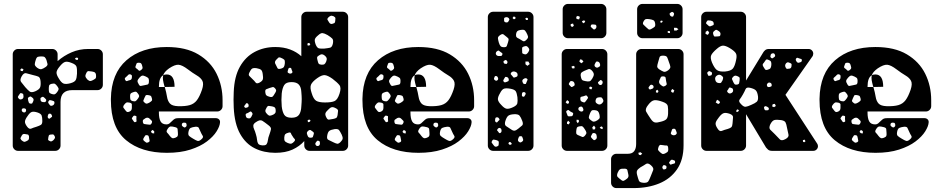

<svg xmlns="http://www.w3.org/2000/svg" viewBox="-20 -770 4798 980"><path d="M72 0Q61 0 53 -8Q45 -16 45 -27V-493Q45 -504 53 -512Q61 -520 72 -520H247Q258 -520 266 -512Q274 -504 274 -493V-458Q306 -486 345.5 -503Q385 -520 430 -520H478Q489 -520 497 -512Q505 -504 505 -493V-337Q505 -326 497 -318Q489 -310 478 -310H349Q289 -310 289 -250V-27Q289 -16 281 -8Q273 0 262 0ZM217 -464Q213 -474 208.5 -478Q204 -482 193 -482Q180 -482 173.5 -480Q167 -478 163 -466Q158 -451 157.5 -442.5Q157 -434 170 -424Q183 -415 191.5 -417Q200 -419 213 -428Q224 -436 222.5 -443.5Q221 -451 217 -464ZM379 -474 371 -476 363 -473 367 -465 377 -464ZM345 -449Q323 -458 311 -453.5Q299 -449 284 -430Q269 -412 268.5 -400Q268 -388 281 -368Q293 -348 304.5 -343.5Q316 -339 339 -345Q361 -351 366.5 -361.5Q372 -372 373 -394Q374 -418 370.5 -429.5Q367 -441 345 -449ZM91 -421 84 -416 86 -408 96 -407 100 -416ZM470 -389Q468 -398 464 -400.5Q460 -403 450 -405Q439 -406 432.5 -407Q426 -408 421 -398Q415 -387 416 -380.5Q417 -374 426 -364Q435 -356 441.5 -356.5Q448 -357 458 -363Q468 -368 469.5 -373Q471 -378 470 -389ZM187 -356Q185 -375 175.5 -379Q166 -383 148 -387Q127 -392 114.5 -396Q102 -400 91 -381Q80 -362 87.5 -352Q95 -342 109 -325Q123 -309 132 -302.5Q141 -296 160 -304Q180 -313 184.5 -323.5Q189 -334 187 -356ZM273 -329Q266 -339 260.5 -342Q255 -345 243 -342Q232 -339 230.5 -332.5Q229 -326 229 -315Q229 -304 231 -299Q233 -294 242 -291Q253 -287 258.5 -288.5Q264 -290 271 -299Q278 -308 279 -314Q280 -320 273 -329ZM91 -294Q84 -296 82 -292.5Q80 -289 76 -284Q73 -279 71.5 -276.5Q70 -274 74 -269Q80 -260 89 -263Q100 -266 100 -277Q100 -284 99 -288Q98 -292 91 -294ZM147 -270Q142 -274 138.5 -276.5Q135 -279 128 -275Q122 -271 122.5 -267Q123 -263 124 -256Q126 -249 127.5 -245.5Q129 -242 136 -241Q143 -240 145 -243.5Q147 -247 150 -254Q154 -264 147 -270ZM208 -270Q204 -274 201 -275.5Q198 -277 193 -274Q187 -271 186.5 -268Q186 -265 187 -259Q189 -250 199 -249Q205 -248 208.5 -248.5Q212 -249 215 -254Q217 -260 215 -262.5Q213 -265 208 -270ZM258 -246Q258 -252 254.5 -253.5Q251 -255 245 -257Q239 -258 235.5 -259Q232 -260 229 -255Q225 -250 226 -246.5Q227 -243 231 -238Q235 -232 238 -230.5Q241 -229 247 -231Q258 -235 258 -246ZM113 -210Q112 -216 103 -217Q95 -218 92 -213Q89 -206 94 -200Q101 -194 108 -197Q114 -201 113 -210ZM171 -196Q152 -202 142 -198.5Q132 -195 121 -178Q109 -162 107.5 -151Q106 -140 118 -124Q129 -109 139 -113.5Q149 -118 166 -123Q181 -128 188.5 -132.5Q196 -137 196 -152Q196 -171 192.5 -180.5Q189 -190 171 -196ZM245 -180Q242 -190 234 -190Q228 -190 227 -187Q226 -184 224 -179Q222 -170 227 -166Q231 -163 233.5 -164.5Q236 -166 239 -169Q243 -172 245 -173.5Q247 -175 245 -180ZM128 -75Q126 -83 121 -83.5Q116 -84 107 -86Q96 -88 91 -78Q87 -71 85 -66.5Q83 -62 89 -55Q97 -48 102 -46.5Q107 -45 116 -50Q125 -54 127 -59Q129 -64 128 -75ZM258 -77Q254 -84 249.5 -84Q245 -84 237 -83Q231 -82 229.5 -79Q228 -76 227 -70Q226 -63 225.5 -58.5Q225 -54 232 -51Q239 -47 243 -48.5Q247 -50 253 -55Q259 -62 260.5 -66Q262 -70 258 -77Z M832 10Q701 10 623.5 -54.5Q546 -119 546 -259V-266Q548 -395 625.5 -462.5Q703 -530 831 -530Q929 -530 992 -492.5Q1055 -455 1085.5 -393.5Q1116 -332 1116 -258V-228Q1116 -217 1108 -209Q1100 -201 1089 -201H791V-196Q791 -166 799.5 -150.5Q808 -135 830 -135Q839 -135 845 -140Q851 -145 859 -153Q868 -162 874 -164.5Q880 -167 892 -167H1081Q1091 -167 1097.5 -161Q1104 -155 1103 -145Q1102 -126 1085.5 -99.5Q1069 -73 1036 -48Q1003 -23 952 -6.5Q901 10 832 10ZM688 -450Q679 -450 677 -445.5Q675 -441 672 -432Q670 -427 672.5 -424Q675 -421 680 -418Q685 -413 688.5 -410Q692 -407 698 -411Q705 -416 707 -420Q709 -424 706 -433Q704 -442 700.5 -446Q697 -450 688 -450ZM791 -326H821Q820 -328 819 -331Q814 -349 812 -362Q810 -375 813 -386Q820 -390 831 -390Q871 -390 871 -327L821 -326Q829 -298 832.5 -276Q836 -254 847.5 -241.5Q859 -229 889 -228Q926 -227 948.5 -233.5Q971 -240 985 -258.5Q999 -277 1011 -312Q1021 -342 1013 -357.5Q1005 -373 984.5 -385Q964 -397 939 -416Q910 -438 891.5 -439.5Q873 -441 843 -421Q818 -403 813 -386Q791 -374 791 -326ZM647 -390Q641 -392 637.5 -390Q634 -388 630 -383Q624 -377 619.5 -373.5Q615 -370 619 -362Q624 -354 629 -356.5Q634 -359 643 -361Q652 -363 653 -373Q654 -379 653.5 -383Q653 -387 647 -390ZM725 -379Q713 -385 706.5 -384Q700 -383 692 -374Q683 -364 682 -357.5Q681 -351 688 -340Q693 -330 699.5 -331.5Q706 -333 717 -335Q727 -337 733 -338.5Q739 -340 740 -351Q741 -363 738.5 -368.5Q736 -374 725 -379ZM682 -295Q677 -302 672 -302Q667 -302 659 -299Q650 -296 647 -292.5Q644 -289 644 -280Q644 -269 645.5 -263Q647 -257 657 -254Q668 -251 673 -254.5Q678 -258 685 -268Q691 -276 690 -281.5Q689 -287 682 -295ZM733 -285Q725 -286 723 -282Q721 -278 717 -270Q714 -262 712 -257.5Q710 -253 716 -248Q723 -241 728 -241Q733 -241 742 -246Q750 -251 754 -255Q758 -259 755 -269Q753 -279 748 -281.5Q743 -284 733 -285ZM642 -246Q630 -249 624.5 -246Q619 -243 612 -233Q607 -224 610.5 -219.5Q614 -215 620 -207Q625 -200 629 -198.5Q633 -197 640 -200Q653 -205 653 -219Q653 -230 653 -236.5Q653 -243 642 -246ZM676 -163Q676 -170 676.5 -174Q677 -178 671 -179Q664 -181 661.5 -178.5Q659 -176 655 -170Q652 -166 653.5 -163.5Q655 -161 658 -157Q662 -152 664 -148.5Q666 -145 672 -147Q678 -149 677 -153Q676 -157 676 -163ZM744 -164Q735 -173 723 -167Q715 -162 711.5 -159Q708 -156 709 -147Q711 -138 716 -137Q721 -136 730 -135Q739 -134 744.5 -133.5Q750 -133 754 -141Q758 -149 754.5 -153.5Q751 -158 744 -164ZM932 -137Q930 -142 927.5 -143Q925 -144 920 -144Q911 -144 909 -138Q906 -130 912 -125Q917 -122 919.5 -120Q922 -118 927 -121Q932 -125 932.5 -128Q933 -131 932 -137ZM888 -92Q887 -104 886.5 -111Q886 -118 874 -121Q859 -125 851 -124.5Q843 -124 835 -111Q827 -99 833 -93Q839 -87 847 -76Q854 -67 859.5 -65Q865 -63 875 -67Q885 -71 887 -76.5Q889 -82 888 -92ZM1003 -99Q998 -111 994.5 -117.5Q991 -124 977 -123Q961 -121 953 -117Q945 -113 942 -97Q939 -82 945.5 -76Q952 -70 966 -62Q979 -54 987.5 -51Q996 -48 1008 -59Q1020 -69 1014.5 -77Q1009 -85 1003 -99ZM767 -101 757 -107 750 -97 757 -90 767 -89ZM731 -80Q724 -81 721.5 -78.5Q719 -76 716 -70Q712 -64 711 -60Q710 -56 715 -51Q722 -45 726 -42.5Q730 -40 738 -44Q745 -48 743.5 -53Q742 -58 741 -66Q740 -72 738.5 -75.5Q737 -79 731 -80Z M1385 10Q1327 10 1280.5 -13Q1234 -36 1205.5 -87Q1177 -138 1173 -221Q1172 -244 1172 -261Q1172 -278 1173 -300Q1176 -379 1204.5 -429.5Q1233 -480 1280 -505Q1327 -530 1385 -530Q1427 -530 1460.5 -517.5Q1494 -505 1518 -483V-683Q1518 -694 1526 -702Q1534 -710 1545 -710H1730Q1741 -710 1749 -702Q1757 -694 1757 -683V-27Q1757 -16 1749 -8Q1741 0 1730 0H1560Q1549 0 1541 -8Q1533 -16 1533 -27V-50Q1509 -23 1473 -6.5Q1437 10 1385 10ZM1683 -687Q1673 -691 1667.5 -689Q1662 -687 1655 -680Q1649 -673 1652 -668.5Q1655 -664 1659 -657Q1665 -646 1675 -648Q1683 -650 1686.5 -652Q1690 -654 1691 -662Q1692 -671 1692 -676.5Q1692 -682 1683 -687ZM1652 -591Q1636 -600 1626.5 -601Q1617 -602 1604 -590Q1589 -578 1587 -568.5Q1585 -559 1592 -541Q1599 -525 1608.5 -523Q1618 -521 1635 -522Q1654 -524 1664.5 -526.5Q1675 -529 1679 -547Q1683 -566 1675.5 -573.5Q1668 -581 1652 -591ZM1558 -551 1550 -549 1549 -539 1558 -537 1564 -544ZM1638 -486Q1629 -493 1623 -493Q1617 -493 1608 -487Q1599 -482 1598.5 -476.5Q1598 -471 1601 -461Q1603 -451 1606 -446Q1609 -441 1619 -440Q1631 -439 1636 -442.5Q1641 -446 1645 -456Q1649 -467 1647.5 -473Q1646 -479 1638 -486ZM1414 -475Q1405 -479 1400.5 -475.5Q1396 -472 1389 -464Q1379 -453 1387 -441Q1393 -430 1396 -423Q1399 -416 1411 -419Q1425 -422 1429 -428.5Q1433 -435 1434 -448Q1435 -461 1430.5 -465.5Q1426 -470 1414 -475ZM1469 -413Q1468 -418 1466.5 -421Q1465 -424 1460 -424Q1454 -424 1453 -421Q1452 -418 1450 -413Q1449 -407 1448 -404Q1447 -401 1451 -398Q1461 -391 1470 -397Q1474 -401 1472.5 -404.5Q1471 -408 1469 -413ZM1321 -392Q1319 -408 1312.5 -413.5Q1306 -419 1289 -422Q1273 -424 1266.5 -419.5Q1260 -415 1253 -400Q1247 -388 1252.5 -382.5Q1258 -377 1267 -368Q1279 -357 1284.5 -349Q1290 -341 1304 -348Q1319 -356 1321.5 -365Q1324 -374 1321 -392ZM1677 -368Q1653 -385 1638 -386.5Q1623 -388 1599 -371Q1574 -353 1567.5 -338Q1561 -323 1571 -294Q1580 -264 1594 -255.5Q1608 -247 1639 -247Q1672 -247 1687.5 -254Q1703 -261 1713 -292Q1723 -322 1712.5 -335.5Q1702 -349 1677 -368ZM1468 -169Q1496 -169 1506.5 -184.5Q1517 -200 1518 -227Q1520 -250 1520 -264.5Q1520 -279 1518 -301Q1517 -325 1505.5 -338Q1494 -351 1468 -351Q1440 -351 1430.5 -335.5Q1421 -320 1418 -293Q1415 -260 1418 -227Q1421 -200 1430.5 -184.5Q1440 -169 1468 -169ZM1384 -319Q1377 -327 1371.5 -325.5Q1366 -324 1356 -321Q1345 -317 1339 -314.5Q1333 -312 1334 -300Q1335 -288 1339.5 -283.5Q1344 -279 1356 -276Q1367 -273 1371.5 -277Q1376 -281 1381 -290Q1387 -299 1389 -305Q1391 -311 1384 -319ZM1249 -233Q1248 -241 1242 -243Q1238 -244 1236 -242Q1234 -240 1232 -236Q1229 -232 1227 -229.5Q1225 -227 1228 -223Q1232 -219 1235 -219.5Q1238 -220 1243 -222Q1250 -224 1249 -233ZM1387 -210Q1386 -219 1382 -222Q1378 -225 1369 -227Q1358 -229 1352 -229.5Q1346 -230 1341 -221Q1334 -210 1334.5 -203Q1335 -196 1344 -187Q1352 -179 1358 -179.5Q1364 -180 1375 -185Q1384 -190 1386 -195Q1388 -200 1387 -210ZM1693 -218Q1680 -225 1672 -222.5Q1664 -220 1654 -209Q1643 -199 1641 -191Q1639 -183 1646 -170Q1652 -158 1659.5 -159.5Q1667 -161 1681 -163Q1691 -165 1696 -168Q1701 -171 1703 -182Q1705 -196 1705.5 -204Q1706 -212 1693 -218ZM1265 -197Q1260 -203 1256 -200Q1252 -197 1246 -194Q1240 -192 1236.5 -190Q1233 -188 1234 -182Q1235 -175 1237 -171.5Q1239 -168 1246 -166Q1254 -165 1257 -167Q1260 -169 1264 -176Q1268 -183 1269 -187Q1270 -191 1265 -197ZM1565 -156 1558 -160 1550 -156 1552 -146 1562 -149ZM1350 -131Q1331 -146 1319 -153.5Q1307 -161 1287 -147Q1274 -139 1273 -130Q1272 -121 1277 -110.5Q1282 -100 1286 -85Q1291 -69 1292 -56.5Q1293 -44 1298 -36.5Q1303 -29 1320 -28Q1336 -27 1341 -34.5Q1346 -42 1347.5 -55Q1349 -68 1355 -83Q1361 -100 1363 -110Q1365 -120 1350 -131ZM1724 -83Q1716 -99 1710.5 -106Q1705 -113 1688 -111Q1669 -108 1661 -102Q1653 -96 1650 -77Q1647 -60 1656.5 -56Q1666 -52 1681 -44Q1693 -38 1700.5 -36.5Q1708 -35 1718 -45Q1728 -55 1729 -62.5Q1730 -70 1724 -83ZM1574 -100Q1568 -105 1564.5 -106.5Q1561 -108 1555 -104Q1549 -99 1547 -95Q1545 -91 1548 -83Q1551 -74 1554 -70.5Q1557 -67 1566 -67Q1575 -67 1577 -71.5Q1579 -76 1581 -84Q1583 -90 1581.5 -93Q1580 -96 1574 -100ZM1473 -75Q1467 -83 1465 -89.5Q1463 -96 1453 -93Q1441 -90 1436.5 -85.5Q1432 -81 1431 -69Q1430 -56 1433.5 -50.5Q1437 -45 1449 -40Q1461 -35 1467.5 -37Q1474 -39 1482 -48Q1489 -56 1483.5 -61Q1478 -66 1473 -75ZM1607 -51Q1601 -53 1598.5 -51Q1596 -49 1593 -44Q1587 -37 1591 -31Q1595 -23 1604 -25Q1612 -27 1613 -36Q1613 -42 1612.5 -45.5Q1612 -49 1607 -51Z M2116 10Q1985 10 1907.5 -54.5Q1830 -119 1830 -259V-266Q1832 -395 1909.5 -462.5Q1987 -530 2115 -530Q2213 -530 2276 -492.5Q2339 -455 2369.5 -393.5Q2400 -332 2400 -258V-228Q2400 -217 2392 -209Q2384 -201 2373 -201H2075V-196Q2075 -166 2083.5 -150.5Q2092 -135 2114 -135Q2123 -135 2129 -140Q2135 -145 2143 -153Q2152 -162 2158 -164.5Q2164 -167 2176 -167H2365Q2375 -167 2381.5 -161Q2388 -155 2387 -145Q2386 -126 2369.5 -99.5Q2353 -73 2320 -48Q2287 -23 2236 -6.5Q2185 10 2116 10ZM1972 -450Q1963 -450 1961 -445.5Q1959 -441 1956 -432Q1954 -427 1956.5 -424Q1959 -421 1964 -418Q1969 -413 1972.5 -410Q1976 -407 1982 -411Q1989 -416 1991 -420Q1993 -424 1990 -433Q1988 -442 1984.5 -446Q1981 -450 1972 -450ZM2075 -326H2105Q2104 -328 2103 -331Q2098 -349 2096 -362Q2094 -375 2097 -386Q2104 -390 2115 -390Q2155 -390 2155 -327L2105 -326Q2113 -298 2116.5 -276Q2120 -254 2131.5 -241.5Q2143 -229 2173 -228Q2210 -227 2232.5 -233.5Q2255 -240 2269 -258.5Q2283 -277 2295 -312Q2305 -342 2297 -357.5Q2289 -373 2268.5 -385Q2248 -397 2223 -416Q2194 -438 2175.5 -439.5Q2157 -441 2127 -421Q2102 -403 2097 -386Q2075 -374 2075 -326ZM1931 -390Q1925 -392 1921.5 -390Q1918 -388 1914 -383Q1908 -377 1903.5 -373.5Q1899 -370 1903 -362Q1908 -354 1913 -356.5Q1918 -359 1927 -361Q1936 -363 1937 -373Q1938 -379 1937.5 -383Q1937 -387 1931 -390ZM2009 -379Q1997 -385 1990.5 -384Q1984 -383 1976 -374Q1967 -364 1966 -357.5Q1965 -351 1972 -340Q1977 -330 1983.5 -331.5Q1990 -333 2001 -335Q2011 -337 2017 -338.5Q2023 -340 2024 -351Q2025 -363 2022.5 -368.5Q2020 -374 2009 -379ZM1966 -295Q1961 -302 1956 -302Q1951 -302 1943 -299Q1934 -296 1931 -292.5Q1928 -289 1928 -280Q1928 -269 1929.5 -263Q1931 -257 1941 -254Q1952 -251 1957 -254.5Q1962 -258 1969 -268Q1975 -276 1974 -281.5Q1973 -287 1966 -295ZM2017 -285Q2009 -286 2007 -282Q2005 -278 2001 -270Q1998 -262 1996 -257.5Q1994 -253 2000 -248Q2007 -241 2012 -241Q2017 -241 2026 -246Q2034 -251 2038 -255Q2042 -259 2039 -269Q2037 -279 2032 -281.5Q2027 -284 2017 -285ZM1926 -246Q1914 -249 1908.5 -246Q1903 -243 1896 -233Q1891 -224 1894.5 -219.5Q1898 -215 1904 -207Q1909 -200 1913 -198.5Q1917 -197 1924 -200Q1937 -205 1937 -219Q1937 -230 1937 -236.5Q1937 -243 1926 -246ZM1960 -163Q1960 -170 1960.5 -174Q1961 -178 1955 -179Q1948 -181 1945.5 -178.5Q1943 -176 1939 -170Q1936 -166 1937.5 -163.5Q1939 -161 1942 -157Q1946 -152 1948 -148.5Q1950 -145 1956 -147Q1962 -149 1961 -153Q1960 -157 1960 -163ZM2028 -164Q2019 -173 2007 -167Q1999 -162 1995.5 -159Q1992 -156 1993 -147Q1995 -138 2000 -137Q2005 -136 2014 -135Q2023 -134 2028.5 -133.5Q2034 -133 2038 -141Q2042 -149 2038.5 -153.5Q2035 -158 2028 -164ZM2216 -137Q2214 -142 2211.5 -143Q2209 -144 2204 -144Q2195 -144 2193 -138Q2190 -130 2196 -125Q2201 -122 2203.5 -120Q2206 -118 2211 -121Q2216 -125 2216.5 -128Q2217 -131 2216 -137ZM2172 -92Q2171 -104 2170.5 -111Q2170 -118 2158 -121Q2143 -125 2135 -124.5Q2127 -124 2119 -111Q2111 -99 2117 -93Q2123 -87 2131 -76Q2138 -67 2143.5 -65Q2149 -63 2159 -67Q2169 -71 2171 -76.5Q2173 -82 2172 -92ZM2287 -99Q2282 -111 2278.5 -117.5Q2275 -124 2261 -123Q2245 -121 2237 -117Q2229 -113 2226 -97Q2223 -82 2229.5 -76Q2236 -70 2250 -62Q2263 -54 2271.5 -51Q2280 -48 2292 -59Q2304 -69 2298.5 -77Q2293 -85 2287 -99ZM2051 -101 2041 -107 2034 -97 2041 -90 2051 -89ZM2015 -80Q2008 -81 2005.5 -78.5Q2003 -76 2000 -70Q1996 -64 1995 -60Q1994 -56 1999 -51Q2006 -45 2010 -42.5Q2014 -40 2022 -44Q2029 -48 2027.5 -53Q2026 -58 2025 -66Q2024 -72 2022.5 -75.5Q2021 -79 2015 -80Z M2497 0Q2486 0 2478 -8Q2470 -16 2470 -27V-683Q2470 -694 2478 -702Q2486 -710 2497 -710H2676Q2687 -710 2695 -702Q2703 -694 2703 -683V-27Q2703 -16 2695 -8Q2687 0 2676 0ZM2611 -683 2602 -686 2596 -678 2602 -672 2610 -673ZM2577 -677Q2570 -685 2558 -681Q2553 -679 2553 -675.5Q2553 -672 2553 -665Q2553 -658 2561 -656Q2570 -654 2574 -659Q2578 -665 2579.5 -668.5Q2581 -672 2577 -677ZM2675 -676 2669 -680 2661 -676 2665 -668H2674ZM2666 -605Q2660 -616 2654 -617.5Q2648 -619 2636 -617Q2625 -615 2620.5 -611Q2616 -607 2614 -596Q2613 -585 2616.5 -580.5Q2620 -576 2630 -572Q2642 -565 2649 -560.5Q2656 -556 2666 -566Q2677 -576 2675 -584Q2673 -592 2666 -605ZM2568 -580Q2557 -589 2550.5 -594Q2544 -599 2533 -591Q2521 -583 2521.5 -575Q2522 -567 2526 -553Q2530 -540 2535 -534.5Q2540 -529 2553 -529Q2565 -529 2567 -536Q2569 -543 2573 -554Q2576 -564 2576 -569Q2576 -574 2568 -580ZM2676 -528Q2670 -535 2665.5 -535Q2661 -535 2652 -532Q2645 -529 2645 -525Q2645 -521 2645 -513Q2645 -505 2645.5 -500.5Q2646 -496 2654 -494Q2662 -491 2666.5 -493.5Q2671 -496 2676 -503Q2681 -511 2681.5 -516Q2682 -521 2676 -528ZM2533 -506Q2529 -510 2526 -511.5Q2523 -513 2519 -510Q2509 -504 2511 -494Q2514 -485 2525 -484Q2532 -484 2536.5 -484Q2541 -484 2544 -491Q2546 -497 2542 -499.5Q2538 -502 2533 -506ZM2566 -461Q2563 -465 2561 -464Q2559 -463 2555 -461Q2549 -459 2550 -453Q2551 -446 2556 -445Q2561 -444 2564 -443.5Q2567 -443 2569 -448Q2573 -454 2566 -461ZM2677 -456H2662V-442L2672 -434L2684 -443ZM2622 -388Q2622 -400 2609 -404Q2597 -408 2589 -399Q2585 -393 2588 -390Q2591 -387 2595 -382Q2598 -377 2600.5 -375Q2603 -373 2608 -375Q2615 -377 2618.5 -379Q2622 -381 2622 -388ZM2522 -372Q2519 -382 2511 -382Q2506 -382 2505 -379Q2504 -376 2502 -371Q2500 -365 2506 -361Q2512 -356 2517 -359Q2525 -364 2522 -372ZM2577 -363Q2576 -375 2566 -377Q2560 -379 2558 -376Q2556 -373 2553 -368Q2550 -363 2549 -360.5Q2548 -358 2551 -353Q2555 -349 2558 -349.5Q2561 -350 2566 -352Q2571 -354 2574 -355.5Q2577 -357 2577 -363ZM2670 -368Q2664 -374 2654 -368Q2645 -363 2646 -355Q2648 -349 2649.5 -345.5Q2651 -342 2658 -341Q2664 -340 2665 -344Q2666 -348 2669 -354Q2671 -359 2672.5 -362Q2674 -365 2670 -368ZM2621 -274Q2618 -295 2612.5 -304Q2607 -313 2586 -317Q2564 -321 2553 -317.5Q2542 -314 2532 -294Q2520 -274 2521.5 -262Q2523 -250 2539 -234Q2554 -217 2566 -215Q2578 -213 2599 -223Q2618 -232 2620.5 -242.5Q2623 -253 2621 -274ZM2662 -296Q2657 -302 2649 -299Q2644 -297 2644 -289Q2644 -284 2644 -281Q2644 -278 2649 -277Q2654 -275 2656 -277.5Q2658 -280 2660 -284Q2665 -291 2662 -296ZM2646 -152Q2639 -171 2632 -179.5Q2625 -188 2604 -187Q2582 -186 2573.5 -178.5Q2565 -171 2559 -151Q2554 -133 2563 -126.5Q2572 -120 2588 -110Q2599 -102 2606.5 -103Q2614 -104 2625 -113Q2638 -123 2645 -129.5Q2652 -136 2646 -152ZM2528 -164Q2523 -173 2514 -171Q2509 -170 2508.5 -166.5Q2508 -163 2507 -158Q2506 -149 2512 -146Q2516 -144 2518 -146Q2520 -148 2523 -152Q2526 -155 2528.5 -157Q2531 -159 2528 -164ZM2540 -105Q2539 -115 2531 -117Q2524 -118 2519 -110Q2516 -106 2517.5 -104Q2519 -102 2522 -99Q2525 -95 2527 -92Q2529 -89 2533 -91Q2541 -94 2540 -105ZM2649 -62Q2647 -68 2645.5 -71.5Q2644 -75 2638 -75Q2631 -75 2629 -72Q2627 -69 2625 -62Q2621 -51 2629 -46Q2634 -42 2637.5 -43Q2641 -44 2646 -48Q2653 -53 2649 -62ZM2513 -55Q2505 -57 2500.5 -57.5Q2496 -58 2492 -52Q2488 -45 2490 -41.5Q2492 -38 2497 -32Q2502 -25 2505.5 -22.5Q2509 -20 2516 -22Q2524 -25 2525 -29.5Q2526 -34 2526 -42Q2526 -49 2522.5 -51Q2519 -53 2513 -55ZM2587 -44 2578 -45 2575 -36 2583 -30 2593 -35Z M2879 -575Q2868 -575 2860 -583Q2852 -591 2852 -602V-723Q2852 -734 2860 -742Q2868 -750 2879 -750H3048Q3059 -750 3067 -742Q3075 -734 3075 -723V-602Q3075 -591 3067 -583Q3059 -575 3048 -575ZM2929 -689 2921 -684 2923 -673 2936 -671 2940 -684ZM2967 -663 2960 -666 2950 -662 2956 -651 2965 -656ZM2905 -650 2893 -647V-638L2900 -632L2909 -638ZM3010 -645Q3004 -645 3001 -645Q2998 -645 2996 -640Q2994 -635 2996 -632.5Q2998 -630 3002 -627Q3006 -623 3009 -620.5Q3012 -618 3017 -621Q3026 -627 3024 -638Q3022 -644 3019 -644Q3016 -644 3010 -645ZM2874 0Q2863 0 2855 -8Q2847 -16 2847 -27V-493Q2847 -504 2855 -512Q2863 -520 2874 -520H3053Q3064 -520 3072 -512Q3080 -504 3080 -493V-27Q3080 -16 3072 -8Q3064 0 3053 0ZM2951 -465 2941 -467 2937 -456 2947 -447 2958 -455ZM3043 -441Q3041 -454 3030 -456Q3024 -457 3022 -454Q3020 -451 3017 -445Q3012 -436 3017 -430Q3025 -422 3033 -426Q3039 -429 3041.5 -431.5Q3044 -434 3043 -441ZM2912 -432 2905 -434 2896 -429 2903 -420 2913 -422ZM3001 -410Q2991 -420 2983.5 -417Q2976 -414 2964 -409Q2953 -404 2948 -399.5Q2943 -395 2944 -383Q2946 -369 2950 -363.5Q2954 -358 2968 -356Q2982 -353 2989 -355Q2996 -357 3003 -369Q3011 -382 3011 -390.5Q3011 -399 3001 -410ZM3050 -360Q3046 -363 3044 -361Q3042 -359 3039 -356Q3035 -353 3033 -351Q3031 -349 3033 -345Q3038 -335 3046 -336Q3054 -337 3056 -348Q3057 -356 3050 -360ZM2913 -341Q2911 -354 2900 -356Q2893 -357 2890.5 -354.5Q2888 -352 2885 -346Q2882 -341 2884 -338.5Q2886 -336 2890 -332Q2893 -328 2895.5 -326.5Q2898 -325 2902 -327Q2908 -330 2911 -332.5Q2914 -335 2913 -341ZM3003 -323 2996 -328 2988 -326 2989 -316 2999 -314ZM2978 -278Q2974 -284 2970 -283Q2966 -282 2959 -279Q2951 -277 2946.5 -276Q2942 -275 2942 -267Q2942 -258 2945 -254.5Q2948 -251 2957 -248Q2964 -246 2966.5 -249.5Q2969 -253 2974 -259Q2978 -265 2980.5 -268.5Q2983 -272 2978 -278ZM3057 -264Q3053 -272 3048.5 -273Q3044 -274 3036 -273Q3028 -272 3025 -269Q3022 -266 3020 -258Q3019 -250 3021.5 -246.5Q3024 -243 3031 -239Q3042 -233 3052 -242Q3058 -248 3059.5 -252.5Q3061 -257 3057 -264ZM2884 -252 2875 -259 2867 -248 2875 -240 2884 -243ZM2956 -217Q2952 -227 2945 -226Q2934 -225 2932 -216Q2931 -208 2940 -203Q2948 -198 2955 -203Q2960 -208 2956 -217ZM2891 -201Q2886 -205 2883 -207.5Q2880 -210 2874 -206Q2869 -202 2870 -198.5Q2871 -195 2874 -188Q2876 -182 2877.5 -179Q2879 -176 2885 -176Q2894 -176 2898.5 -177Q2903 -178 2905 -186Q2907 -193 2902.5 -195Q2898 -197 2891 -201ZM3039 -188Q3036 -199 3031 -203Q3026 -207 3014 -208Q3003 -209 2999 -204.5Q2995 -200 2991 -190Q2986 -178 2985.5 -171.5Q2985 -165 2994 -158Q3004 -149 3011 -149Q3018 -149 3029 -156Q3040 -163 3041 -169.5Q3042 -176 3039 -188ZM2934 -158 2923 -159V-149L2929 -141L2935 -149ZM2880 -154 2874 -146V-138L2883 -135L2889 -145ZM3019 -119 3012 -129 3003 -120 3006 -109 3017 -110ZM2965 -110Q2959 -120 2954 -124Q2949 -128 2937 -125Q2926 -123 2924 -117Q2922 -111 2921 -99Q2920 -89 2923.5 -85Q2927 -81 2936 -78Q2946 -73 2952 -71Q2958 -69 2966 -78Q2974 -87 2973 -93.5Q2972 -100 2965 -110ZM3056 -121 3050 -125 3041 -120 3047 -113 3056 -111ZM3013 -91Q3006 -92 3003.5 -88Q3001 -84 2998 -78Q2995 -73 2996.5 -70Q2998 -67 3002 -63Q3007 -59 3009.5 -56Q3012 -53 3017 -56Q3028 -61 3026 -73Q3025 -81 3023 -85Q3021 -89 3013 -91Z M3259 -575Q3248 -575 3240 -583Q3232 -591 3232 -602V-723Q3232 -734 3240 -742Q3248 -750 3259 -750H3437Q3448 -750 3456 -742Q3464 -734 3464 -723V-602Q3464 -591 3456 -583Q3448 -575 3437 -575ZM3417 -706Q3412 -711 3407 -708Q3403 -705 3400 -703.5Q3397 -702 3398 -697Q3401 -686 3411 -685Q3416 -685 3417 -688Q3418 -691 3420 -696Q3422 -702 3417 -706ZM3296 -672Q3284 -674 3277 -672.5Q3270 -671 3264 -659Q3259 -649 3264.5 -644Q3270 -639 3278 -631Q3285 -624 3290 -620.5Q3295 -617 3304 -622Q3315 -628 3320.5 -632.5Q3326 -637 3324 -650Q3322 -663 3315.5 -666.5Q3309 -670 3296 -672ZM3363 -663 3354 -665 3350 -660 3352 -654 3359 -655ZM3443 -621 3433 -628H3420L3421 -614H3433ZM3399 -611 3392 -612 3386 -607 3391 -602 3400 -601ZM3126 190Q3115 190 3107 182Q3099 174 3099 163V42Q3099 31 3107 23Q3115 15 3126 15H3184Q3207 15 3217 1.5Q3227 -12 3227 -35V-493Q3227 -504 3235 -512Q3243 -520 3254 -520H3442Q3453 -520 3461 -512Q3469 -504 3469 -493V-29Q3469 46 3435.5 94.5Q3402 143 3344.5 166.5Q3287 190 3214 190ZM3394 -454Q3389 -470 3385 -478Q3381 -486 3364 -486Q3348 -486 3346 -476.5Q3344 -467 3339 -452Q3335 -439 3334.5 -431.5Q3334 -424 3345 -416Q3359 -407 3367.5 -404Q3376 -401 3390 -411Q3403 -421 3401.5 -430Q3400 -439 3394 -454ZM3367 -380Q3356 -381 3353 -376Q3350 -371 3346 -361Q3340 -348 3351 -338Q3358 -332 3363 -329.5Q3368 -327 3376 -332Q3384 -337 3383 -342Q3382 -347 3380 -356Q3378 -366 3377.5 -372.5Q3377 -379 3367 -380ZM3308 -337Q3301 -339 3297 -333Q3293 -328 3291 -325Q3289 -322 3292 -317Q3296 -312 3299.5 -313.5Q3303 -315 3309 -317Q3316 -319 3316 -327Q3316 -334 3308 -337ZM3422 -308 3412 -316 3406 -309V-301L3416 -296ZM3335 -312 3328 -307V-298L3338 -297L3341 -305ZM3363 -250Q3336 -260 3320.5 -258.5Q3305 -257 3288 -234Q3271 -213 3278.5 -199.5Q3286 -186 3301 -164Q3312 -147 3323 -145Q3334 -143 3354 -149Q3374 -154 3381.5 -162Q3389 -170 3390 -190Q3391 -215 3388.5 -228.5Q3386 -242 3363 -250ZM3431 -102Q3429 -108 3427 -110.5Q3425 -113 3419 -113Q3413 -113 3411 -110Q3409 -107 3408 -102Q3405 -95 3404 -91Q3403 -87 3408 -83Q3419 -76 3430 -83Q3435 -88 3434.5 -91.5Q3434 -95 3431 -102ZM3390 -19Q3388 -28 3381.5 -27.5Q3375 -27 3365 -29Q3357 -30 3352 -30.5Q3347 -31 3343 -24Q3339 -14 3338.5 -8.5Q3338 -3 3346 4Q3354 12 3360 15Q3366 18 3377 12Q3388 7 3390 0.5Q3392 -6 3390 -19ZM3258 14 3249 7 3238 10 3241 20 3250 22ZM3414 46Q3406 43 3401 51Q3398 55 3396 58Q3394 61 3398 66Q3401 71 3404.5 70Q3408 69 3413 67Q3419 66 3422.5 64.5Q3426 63 3426 57Q3426 51 3423 49.5Q3420 48 3414 46ZM3302 73Q3287 60 3277 67Q3267 74 3249 84Q3236 93 3232 100.5Q3228 108 3232 123Q3237 142 3241 152Q3245 162 3265 163Q3284 164 3289.5 155Q3295 146 3302 128Q3310 109 3314 98Q3318 87 3302 73ZM3377 75Q3372 73 3369.5 72.5Q3367 72 3364 76Q3358 84 3363 91Q3366 96 3369 95Q3372 94 3377 93Q3382 91 3382 84Q3382 76 3377 75ZM3187 120Q3184 108 3182.5 99.5Q3181 91 3168 91Q3152 90 3145 94Q3138 98 3132 113Q3127 127 3132.5 133Q3138 139 3150 148Q3158 155 3164 152.5Q3170 150 3179 143Q3191 135 3187 120Z M3586 0Q3575 0 3567 -8Q3559 -16 3559 -27V-683Q3559 -694 3567 -702Q3575 -710 3586 -710H3761Q3772 -710 3780 -702Q3788 -694 3788 -683V-359L3876 -503Q3878 -507 3885 -513.5Q3892 -520 3905 -520H4107Q4117 -520 4124 -513Q4131 -506 4131 -496Q4131 -492 4129.5 -487.5Q4128 -483 4126 -481L3989 -286L4151 -37Q4155 -31 4155 -24Q4155 -14 4148 -7Q4141 0 4131 0H3921Q3906 0 3899 -7.5Q3892 -15 3890 -17L3788 -187V-27Q3788 -16 3780 -8Q3772 0 3761 0ZM3623 -650Q3622 -658 3618.5 -660.5Q3615 -663 3607 -665Q3599 -666 3594.5 -666Q3590 -666 3586 -658Q3582 -651 3586 -648Q3590 -645 3595 -640Q3601 -633 3609 -637Q3616 -640 3620 -641.5Q3624 -643 3623 -650ZM3649 -611Q3642 -616 3637.5 -617.5Q3633 -619 3627 -613Q3620 -608 3619.5 -603Q3619 -598 3622 -590Q3625 -583 3629 -583.5Q3633 -584 3641 -584Q3648 -584 3652 -585Q3656 -586 3657 -592Q3660 -604 3649 -611ZM3593 -614 3582 -608 3581 -597 3593 -592 3600 -603ZM3704 -525Q3682 -538 3669 -537Q3656 -536 3638 -520Q3617 -502 3610.5 -489Q3604 -476 3614 -451Q3626 -423 3638.5 -413Q3651 -403 3681 -405Q3711 -408 3721 -420.5Q3731 -433 3737 -463Q3743 -488 3735 -499.5Q3727 -511 3704 -525ZM3927 -498Q3917 -498 3914 -491Q3912 -485 3912 -481.5Q3912 -478 3917 -474Q3921 -471 3924 -473Q3927 -475 3931 -478Q3938 -482 3936 -489Q3933 -498 3927 -498ZM4059 -472Q4054 -474 4051 -475Q4048 -476 4044 -472Q4039 -466 4045 -457Q4050 -448 4058 -450Q4065 -452 4068.5 -453.5Q4072 -455 4073 -462Q4073 -468 4069 -469Q4065 -470 4059 -472ZM3901 -465Q3892 -469 3888.5 -463.5Q3885 -458 3879 -450Q3874 -445 3873 -441Q3872 -437 3876 -430Q3881 -422 3884.5 -416.5Q3888 -411 3898 -414Q3909 -417 3912.5 -422Q3916 -427 3917 -438Q3918 -450 3915 -455.5Q3912 -461 3901 -465ZM4014 -448Q4007 -451 4003 -452Q3999 -453 3993 -448Q3983 -437 3991 -424Q3994 -418 3998.5 -418.5Q4003 -419 4011 -420Q4019 -422 4020 -433Q4021 -439 4020.5 -442Q4020 -445 4014 -448ZM3604 -406Q3599 -409 3592 -402Q3588 -398 3592 -391Q3594 -387 3595 -384.5Q3596 -382 3601 -383Q3607 -384 3610 -385.5Q3613 -387 3614 -393Q3615 -399 3612.5 -401Q3610 -403 3604 -406ZM3664 -383Q3653 -393 3640 -385Q3627 -377 3631 -362Q3634 -347 3650 -346Q3658 -345 3661 -348.5Q3664 -352 3668 -360Q3671 -368 3671 -373Q3671 -378 3664 -383ZM3747 -380Q3738 -384 3733 -384Q3728 -384 3721 -377Q3715 -370 3716.5 -365.5Q3718 -361 3722 -353Q3726 -344 3729.5 -340.5Q3733 -337 3742 -338Q3751 -340 3752.5 -345Q3754 -350 3755 -359Q3756 -367 3755.5 -371.5Q3755 -376 3747 -380ZM3919 -335Q3919 -346 3910 -348Q3902 -351 3896 -342Q3892 -336 3897 -328Q3901 -324 3909 -326Q3914 -328 3916.5 -329Q3919 -330 3919 -335ZM3708 -323Q3703 -324 3701 -321.5Q3699 -319 3697 -314Q3693 -309 3691.5 -306.5Q3690 -304 3694 -299Q3701 -290 3711 -294Q3723 -299 3722 -310Q3721 -317 3718 -319Q3715 -321 3708 -323ZM3849 -278Q3846 -300 3838 -308.5Q3830 -317 3808 -322Q3790 -326 3785.5 -315Q3781 -304 3772 -288Q3763 -272 3755.5 -262.5Q3748 -253 3761 -240Q3775 -224 3785.5 -225Q3796 -226 3815 -235Q3834 -243 3842.5 -250.5Q3851 -258 3849 -278ZM3652 -254 3640 -261 3633 -247 3646 -239 3655 -245ZM3935 -240 3924 -238 3921 -227 3931 -223 3940 -229ZM3896 -225Q3892 -227 3889 -228Q3886 -229 3882 -226Q3879 -222 3879.5 -219.5Q3880 -217 3882 -212Q3884 -206 3892 -207Q3897 -207 3900 -207.5Q3903 -208 3904 -213Q3905 -218 3903 -220Q3901 -222 3896 -225ZM3746 -212 3740 -209 3737 -200 3746 -199 3752 -206ZM3705 -189Q3685 -196 3674 -192.5Q3663 -189 3650 -172Q3636 -155 3633 -143.5Q3630 -132 3643 -113Q3653 -97 3664.5 -102Q3676 -107 3695 -112Q3708 -116 3713 -121Q3718 -126 3719 -140Q3720 -159 3721.5 -170.5Q3723 -182 3705 -189ZM3997 -118Q3994 -136 3989.5 -145Q3985 -154 3967 -157Q3945 -160 3933.5 -157.5Q3922 -155 3912 -136Q3903 -117 3911.5 -108Q3920 -99 3935 -85Q3951 -69 3960 -59Q3969 -49 3989 -60Q4008 -70 4004.5 -83.5Q4001 -97 3997 -118ZM4088 -57 4078 -55 4079 -46 4085 -44 4091 -48Z M4449 10Q4318 10 4240.5 -54.5Q4163 -119 4163 -259V-266Q4165 -395 4242.5 -462.5Q4320 -530 4448 -530Q4546 -530 4609 -492.5Q4672 -455 4702.5 -393.5Q4733 -332 4733 -258V-228Q4733 -217 4725 -209Q4717 -201 4706 -201H4408V-196Q4408 -166 4416.5 -150.5Q4425 -135 4447 -135Q4456 -135 4462 -140Q4468 -145 4476 -153Q4485 -162 4491 -164.5Q4497 -167 4509 -167H4698Q4708 -167 4714.5 -161Q4721 -155 4720 -145Q4719 -126 4702.5 -99.5Q4686 -73 4653 -48Q4620 -23 4569 -6.5Q4518 10 4449 10ZM4305 -450Q4296 -450 4294 -445.5Q4292 -441 4289 -432Q4287 -427 4289.5 -424Q4292 -421 4297 -418Q4302 -413 4305.5 -410Q4309 -407 4315 -411Q4322 -416 4324 -420Q4326 -424 4323 -433Q4321 -442 4317.5 -446Q4314 -450 4305 -450ZM4408 -326H4438Q4437 -328 4436 -331Q4431 -349 4429 -362Q4427 -375 4430 -386Q4437 -390 4448 -390Q4488 -390 4488 -327L4438 -326Q4446 -298 4449.5 -276Q4453 -254 4464.5 -241.5Q4476 -229 4506 -228Q4543 -227 4565.5 -233.5Q4588 -240 4602 -258.5Q4616 -277 4628 -312Q4638 -342 4630 -357.5Q4622 -373 4601.5 -385Q4581 -397 4556 -416Q4527 -438 4508.5 -439.5Q4490 -441 4460 -421Q4435 -403 4430 -386Q4408 -374 4408 -326ZM4264 -390Q4258 -392 4254.5 -390Q4251 -388 4247 -383Q4241 -377 4236.5 -373.5Q4232 -370 4236 -362Q4241 -354 4246 -356.5Q4251 -359 4260 -361Q4269 -363 4270 -373Q4271 -379 4270.5 -383Q4270 -387 4264 -390ZM4342 -379Q4330 -385 4323.5 -384Q4317 -383 4309 -374Q4300 -364 4299 -357.5Q4298 -351 4305 -340Q4310 -330 4316.5 -331.5Q4323 -333 4334 -335Q4344 -337 4350 -338.5Q4356 -340 4357 -351Q4358 -363 4355.5 -368.5Q4353 -374 4342 -379ZM4299 -295Q4294 -302 4289 -302Q4284 -302 4276 -299Q4267 -296 4264 -292.5Q4261 -289 4261 -280Q4261 -269 4262.5 -263Q4264 -257 4274 -254Q4285 -251 4290 -254.5Q4295 -258 4302 -268Q4308 -276 4307 -281.5Q4306 -287 4299 -295ZM4350 -285Q4342 -286 4340 -282Q4338 -278 4334 -270Q4331 -262 4329 -257.5Q4327 -253 4333 -248Q4340 -241 4345 -241Q4350 -241 4359 -246Q4367 -251 4371 -255Q4375 -259 4372 -269Q4370 -279 4365 -281.5Q4360 -284 4350 -285ZM4259 -246Q4247 -249 4241.5 -246Q4236 -243 4229 -233Q4224 -224 4227.5 -219.5Q4231 -215 4237 -207Q4242 -200 4246 -198.5Q4250 -197 4257 -200Q4270 -205 4270 -219Q4270 -230 4270 -236.5Q4270 -243 4259 -246ZM4293 -163Q4293 -170 4293.5 -174Q4294 -178 4288 -179Q4281 -181 4278.5 -178.5Q4276 -176 4272 -170Q4269 -166 4270.5 -163.5Q4272 -161 4275 -157Q4279 -152 4281 -148.5Q4283 -145 4289 -147Q4295 -149 4294 -153Q4293 -157 4293 -163ZM4361 -164Q4352 -173 4340 -167Q4332 -162 4328.5 -159Q4325 -156 4326 -147Q4328 -138 4333 -137Q4338 -136 4347 -135Q4356 -134 4361.5 -133.5Q4367 -133 4371 -141Q4375 -149 4371.5 -153.5Q4368 -158 4361 -164ZM4549 -137Q4547 -142 4544.5 -143Q4542 -144 4537 -144Q4528 -144 4526 -138Q4523 -130 4529 -125Q4534 -122 4536.5 -120Q4539 -118 4544 -121Q4549 -125 4549.5 -128Q4550 -131 4549 -137ZM4505 -92Q4504 -104 4503.5 -111Q4503 -118 4491 -121Q4476 -125 4468 -124.5Q4460 -124 4452 -111Q4444 -99 4450 -93Q4456 -87 4464 -76Q4471 -67 4476.5 -65Q4482 -63 4492 -67Q4502 -71 4504 -76.5Q4506 -82 4505 -92ZM4620 -99Q4615 -111 4611.5 -117.5Q4608 -124 4594 -123Q4578 -121 4570 -117Q4562 -113 4559 -97Q4556 -82 4562.5 -76Q4569 -70 4583 -62Q4596 -54 4604.5 -51Q4613 -48 4625 -59Q4637 -69 4631.5 -77Q4626 -85 4620 -99ZM4384 -101 4374 -107 4367 -97 4374 -90 4384 -89ZM4348 -80Q4341 -81 4338.5 -78.5Q4336 -76 4333 -70Q4329 -64 4328 -60Q4327 -56 4332 -51Q4339 -45 4343 -42.5Q4347 -40 4355 -44Q4362 -48 4360.5 -53Q4359 -58 4358 -66Q4357 -72 4355.5 -75.5Q4354 -79 4348 -80Z"/></svg>

Font: Rubik Moonrocks
Style: Regular
Weight: 400
Designer: Hubert and Fischer, NaN
Foundry: Hubert and Fischer, NaN
Version: Version 2.200